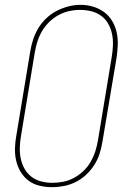

<svg xmlns="http://www.w3.org/2000/svg" viewBox="-20 -766 540 794"><path d="M195 8Q169 8 143.5 2Q118 -4 98 -19Q78 -34 65 -56Q52 -78 46.5 -103Q41 -128 42 -155Q43 -182 48 -208L105 -553Q109 -578 117 -602.5Q125 -627 138.5 -649.5Q152 -672 171.5 -690.5Q191 -709 214.5 -721Q238 -733 263 -739.5Q288 -746 313 -746Q340 -746 365 -738.5Q390 -731 410.5 -716Q431 -701 444 -679Q457 -657 462.5 -632Q468 -607 467 -580.5Q466 -554 462 -527L404 -182Q400 -157 392.5 -132.5Q385 -108 371 -85.5Q357 -63 337.5 -44.5Q318 -26 294.5 -14Q271 -2 245.5 3Q220 8 195 8ZM196 -10Q219 -10 242 -14.5Q265 -19 286 -30.5Q307 -42 325 -59Q343 -76 355 -97Q367 -118 374 -140Q381 -162 385 -185L442 -530Q446 -554 447 -578Q448 -602 443.5 -624.5Q439 -647 428 -667Q417 -687 398.5 -700.5Q380 -714 357.5 -719.5Q335 -725 311 -725Q288 -725 265.5 -720Q243 -715 222 -703.5Q201 -692 183.5 -675Q166 -658 154 -637.5Q142 -617 135 -595Q128 -573 124 -550L67 -205Q63 -182 62 -158Q61 -134 65.5 -111.5Q70 -89 81 -69Q92 -49 109.5 -35.5Q127 -22 149.5 -16Q172 -10 196 -10Z"/></svg>

Font: Iosevka Slab Thin Oblique
Style: Regular
Weight: 100
Italic angle: -9°
Monospace: yes
Designer: Belleve Invis
Foundry: Belleve Invis
Version: Version 11.1.0; ttfautohint (v1.8.3)